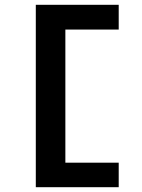

<svg xmlns="http://www.w3.org/2000/svg" viewBox="-20 -689 590 799"><path d="M129 90V-669H474V-566H252V-12H474V90Z"/></svg>

Font: Inconsolata SemiExpanded ExtraBold
Style: Regular
Weight: 800
Width: 6
Monospace: yes
Designer: Raph Levien, Cyreal, Brenton Simpson
Foundry: Raph Levien, Cyreal, Google
Version: Version 3.001; ttfautohint (v1.8.2.53-6de2)